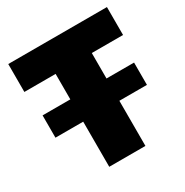

<svg xmlns="http://www.w3.org/2000/svg" viewBox="-160 -817 912 947"><g transform="rotate(-30 296.5 -344.0)"><path d="M35 -257V-384H556V-257ZM193 0V-529H15V-688H577V-529H399V0Z"/></g></svg>

Font: Saira Thin ExtraBold
Style: Regular
Weight: 800
Version: Version 1.101